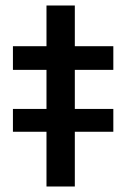

<svg xmlns="http://www.w3.org/2000/svg" viewBox="-20 -678 461 698"><path d="M149 0V-199H27V-282H149V-424H27V-510H149V-658H252V-510H392V-424H252V-282H392V-199H252V0Z"/></svg>

Font: Saira Expanded Medium
Style: Regular
Weight: 500
Width: 7
Designer: Hector Gatti with collaboration of the Omnibus-Type team
Foundry: Omnibus-Type
Version: Version 1.100; ttfautohint (v1.8.3)